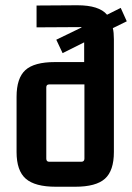

<svg xmlns="http://www.w3.org/2000/svg" viewBox="-20 -702 502 730"><path d="M266 8H192Q113 8 78 -22.5Q43 -53 43 -124V-334Q43 -405 76.5 -435.5Q110 -466 189 -466H300V-541L218 -500L194 -551L291 -598L288 -599L119 -598V-681L274 -682Q357 -682 387 -646L439 -672L462 -621L409 -595Q413 -579 413 -553V-124Q413 -53 379 -22.5Q345 8 266 8ZM156 -99Q156 -87 167 -87H289Q301 -87 301 -99V-381H167Q156 -381 156 -370Z"/></svg>

Font: Gemunu Libre
Style: Bold
Weight: 700
Designer: Puspanada Ekanayake, Sola Matas, Pathum Egodawatta, Kosala Senevirathne
Foundry: mooniak
Version: Version 1.100